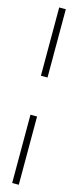

<svg xmlns="http://www.w3.org/2000/svg" viewBox="-126 -770 342 842"><g transform="rotate(15 45.0 -348.5)"><path d="M30 -437V-747H60V-437ZM30 50V-260H60V50Z"/></g></svg>

Font: Vina Sans
Style: Regular
Weight: 400
Designer: Andree Nguyen
Foundry: Nguyen Type Foundry
Version: Version 1.002; ttfautohint (v1.8.4.7-5d5b);gftools[0.9.28]